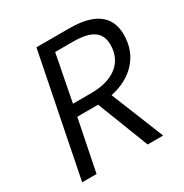

<svg xmlns="http://www.w3.org/2000/svg" viewBox="-154 -778 864 901"><g transform="rotate(-30 278.0 -328.0)"><path d="M35 0H113L169 -278H282L390 0H474L359 -285C469 -308 551 -382 551 -503C551 -613 469 -656 346 -656H166ZM182 -341 231 -593H327C423 -593 473 -565 473 -493C473 -400 405 -341 280 -341Z"/></g></svg>

Font: Source Sans Pro
Style: Italic
Weight: 400
Italic angle: -11°
Designer: Paul D. Hunt
Foundry: Adobe Systems Incorporated
Version: Version 3.006;hotconv 1.0.111;makeotfexe 2.5.65597